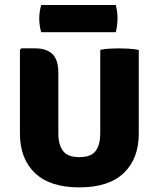

<svg xmlns="http://www.w3.org/2000/svg" viewBox="-20 -756 653 790"><path d="M551 -206.5Q551 -103 489.2 -44Q427.5 15 306.5 15Q185.5 15 123.8 -44Q62 -103 62 -206.5V-551L68 -557H125Q170.5 -557 195.2 -534Q220 -511 220 -456.5V-207Q220 -161.5 239 -135.5Q258 -109.5 306.5 -109.5Q355.5 -109.5 374 -135.5Q392.5 -161.5 392.5 -207V-551Q412.5 -555 433.5 -556Q454.5 -557 470 -557Q484 -557 508 -555.8Q532 -554.5 551 -550.5ZM149.5 -623.5Q141.5 -650.5 141.5 -679.5Q141.5 -707 149.5 -735.5H456.5Q460 -719.5 461.8 -708.8Q463.5 -698 463.5 -681Q463.5 -651.5 456.5 -623.5Z"/></svg>

Font: Signika SC
Style: Bold
Weight: 700
Designer: Anna Giedryś
Foundry: Anna Giedryś
Version: Version 2.000; ttfautohint (v1.8.3) -l 8 -r 50 -G 200 -x 9 -